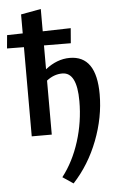

<svg xmlns="http://www.w3.org/2000/svg" viewBox="-88 -765 681 1098"><g transform="rotate(-5 253.0 -216.0)"><path d="M329 -428Q482 -428 482 -206Q482 -74 431 58.5Q380 191 289 289L228 248Q292 166 327.5 54Q363 -58 363 -177Q363 -343 279 -343Q231 -343 189 -310V0H74V-512L-23 -513L-16 -589L74 -591V-700L189 -721V-593L350 -597L343 -511L189 -512V-375Q256 -428 329 -428Z"/></g></svg>

Font: EauTest
Style: Bold
Weight: 700
Designer: Christian Thalmann (Catharsis Fonts)
Version: Version 0.001;PS 000.001;hotconv 1.0.88;makeotf.lib2.5.64775